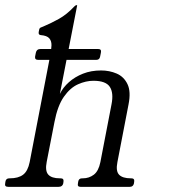

<svg xmlns="http://www.w3.org/2000/svg" viewBox="-46 -724 666 744"><path d="M335 -534Q348 -534 345 -520L342 -505Q340 -492 327 -492H102Q88 -492 90 -505L93 -520Q96 -534 110 -534ZM189 -33Q202 -33 200 -20L199 -13Q196 0 181 0H-14Q-29 0 -26 -13L-25 -20Q-23 -33 -10 -33H-8Q25 -33 43.5 -47Q62 -61 69 -96L148 -506Q153 -531 153.5 -548Q154 -565 145 -575.5Q136 -586 112 -588Q102 -589 104 -600L106 -610Q107 -615 111 -617Q115 -619 121 -621Q152 -634 182.5 -651Q213 -668 242 -699Q247 -704 250 -704H251Q253 -704 253 -703L186 -360Q198 -385 221 -405.5Q244 -426 275.5 -438.5Q307 -451 346 -451Q378 -451 406 -439Q434 -427 448 -398Q462 -369 452 -319L409 -96Q402 -61 415.5 -47Q429 -33 461 -33H463Q476 -33 474 -20L473 -13Q470 0 457 0H266Q253 0 256 -13L257 -20Q259 -33 272 -33H275Q299 -33 317.5 -47Q336 -61 343 -96L386 -319Q395 -364 379.5 -387.5Q364 -411 316 -411Q287 -411 256.5 -397.5Q226 -384 201.5 -349Q177 -314 165 -251L135 -97Q128 -62 141 -47.5Q154 -33 186 -33Z"/></svg>

Font: Young Serif Light
Style: Italic
Weight: 300
Italic angle: -10.979°
Designer: Bastien Sozeau
Foundry: NBR — Bastien Sozeau
Version: Version 5.001